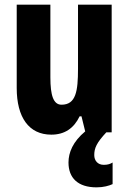

<svg xmlns="http://www.w3.org/2000/svg" viewBox="-20 -570 554 827"><path d="M386 98C386 68 396 45 438 0H461V-550H316V-274C316 -177 307 -119 245 -119C210 -119 197 -159 197 -237V-550H52V-191C52 -65 104 10 201 10C258 10 298 -17 323 -69H331L347 -4C294 40 275 87 275 130C275 196 315 237 396 237C426 237 450 230 465 223V130C455 136 445 140 427 140C401 140 386 122 386 98Z"/></svg>

Font: Noto Sans Armenian ExtraCondensed ExtraBold
Style: Regular
Weight: 800
Width: 2
Designer: Monotype Design Team
Foundry: Monotype Imaging Inc.
Version: Version 2.008